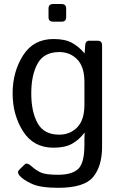

<svg xmlns="http://www.w3.org/2000/svg" viewBox="-20 -711 586 935"><path d="M238.3 -605.5Q216.3 -605.5 216.3 -627.4V-669.4Q216.3 -691.4 238.3 -691.4H280.3Q302.2 -691.4 302.2 -669.4V-627.4Q302.2 -605.5 280.3 -605.5ZM41.5 -256.3Q41.5 -361.3 92.3 -441.2Q143.1 -521 240.7 -521Q296.9 -521 330.6 -502.4Q364.3 -483.9 391.1 -451.7H392.1L395 -490.7Q396.5 -512.7 414.1 -512.7H455.1Q477.1 -512.7 477.1 -490.7V3.9Q477.1 97.7 433.8 150.6Q390.6 203.6 263.2 203.6Q177.7 203.6 135.3 184.3Q92.8 165 74.7 143.6Q61.5 127.4 73.2 116.2L100.1 89.8Q111.3 79.1 131.3 96.7Q157.2 120.1 181.2 130.1Q205.1 140.1 263.7 140.1Q330.1 140.1 360.6 111.8Q391.1 83.5 391.1 -5.4V-34.7Q391.1 -49.8 392.1 -64.5H391.1Q365.7 -30.8 331.3 -11.2Q296.9 8.3 240.7 8.3Q143.1 8.3 92.3 -71.5Q41.5 -151.4 41.5 -256.3ZM132.3 -256.3Q132.3 -166.5 163.3 -110.8Q194.3 -55.2 268.6 -55.2Q321.3 -55.2 356.2 -91.1Q391.1 -127 391.1 -200.2V-312.5Q391.1 -385.7 356.2 -421.6Q321.3 -457.5 268.6 -457.5Q194.3 -457.5 163.3 -401.9Q132.3 -346.2 132.3 -256.3Z"/></svg>

Font: Istok
Style: Regular
Weight: 500
Designer: Andrey V. Panov
Foundry: Andrey V. Panov
Version: Version 1.0.3